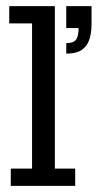

<svg xmlns="http://www.w3.org/2000/svg" viewBox="-20 -603 335 623"><path d="M15 0V-56H84V-527H10V-583H158V-56H224V0ZM195 -429V-463Q218 -463 226.5 -474Q235 -485 235 -512H195V-583H277V-525Q277 -495 269.5 -473.5Q262 -452 244.5 -440.5Q227 -429 195 -429Z"/></svg>

Font: Rokkitt SemiBold
Style: Regular
Weight: 400
Version: Version 3.103